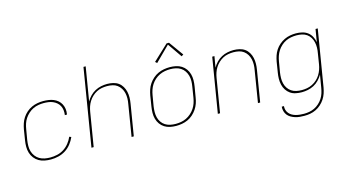

<svg xmlns="http://www.w3.org/2000/svg" viewBox="-99 -1142 3198 1761"><g transform="rotate(-15 1500.0 -261.5)"><path d="M257 8Q227 8 197.5 2.5Q168 -3 143.5 -17.5Q119 -32 101.5 -54.5Q84 -77 75.5 -104.5Q67 -132 67 -162.5Q67 -193 72 -223L88 -323Q93 -351 102 -378Q111 -405 127 -429.5Q143 -454 166 -474Q189 -494 215.5 -506Q242 -518 269.5 -523Q297 -528 325 -528Q350 -528 375 -524.5Q400 -521 422.5 -512Q445 -503 463 -487.5Q481 -472 492 -451Q503 -430 506.5 -405Q510 -380 505 -354Q505 -354 505 -353.5Q505 -353 505 -352H484Q484 -353 484.5 -353.5Q485 -354 485 -354Q488 -377 485.5 -399Q483 -421 473 -440Q463 -459 447 -472.5Q431 -486 411.5 -494.5Q392 -503 369.5 -506Q347 -509 325 -509Q300 -509 274 -504.5Q248 -500 224 -488.5Q200 -477 179.5 -458.5Q159 -440 144 -417.5Q129 -395 121 -370Q113 -345 109 -320L92 -220Q88 -193 87.5 -165.5Q87 -138 94.5 -113Q102 -88 117.5 -67.5Q133 -47 155 -34Q177 -21 203.5 -16Q230 -11 257 -11Q290 -11 323 -18.5Q356 -26 385 -44.5Q414 -63 436.5 -91Q459 -119 472 -150L490 -143Q476 -110 452 -79.5Q428 -49 396 -29Q364 -9 328 -0.5Q292 8 257 8Z M643 0 764 -735H785L732 -415Q747 -442 769 -464.5Q791 -487 818 -501.5Q845 -516 874.5 -522Q904 -528 932 -528Q961 -528 989 -521.5Q1017 -515 1038.5 -499.5Q1060 -484 1074 -460.5Q1088 -437 1094 -410Q1100 -383 1099.5 -354.5Q1099 -326 1094 -297L1045 0H1024L1073 -300Q1078 -326 1078.5 -352Q1079 -378 1073.5 -402.5Q1068 -427 1055 -448Q1042 -469 1022.5 -483.5Q1003 -498 978 -503.5Q953 -509 926 -509Q902 -509 876.5 -504.5Q851 -500 828 -488Q805 -476 785 -457.5Q765 -439 751 -416.5Q737 -394 729 -370Q721 -346 717 -321L664 0Z M1447 8Q1417 8 1388.5 2Q1360 -4 1336.5 -19Q1313 -34 1297 -56.5Q1281 -79 1273.5 -106.5Q1266 -134 1266.5 -163.5Q1267 -193 1272 -223L1288 -323Q1293 -351 1302 -378Q1311 -405 1327.5 -429.5Q1344 -454 1367 -474Q1390 -494 1416.5 -506Q1443 -518 1471 -523Q1499 -528 1527 -528Q1556 -528 1585 -522Q1614 -516 1637.5 -501Q1661 -486 1677 -463.5Q1693 -441 1700.5 -413.5Q1708 -386 1707.5 -356.5Q1707 -327 1702 -297L1685 -197Q1681 -169 1671.5 -142Q1662 -115 1645.5 -90.5Q1629 -66 1606.5 -46Q1584 -26 1557.5 -14Q1531 -2 1502.5 3Q1474 8 1447 8ZM1447 -11Q1472 -11 1498 -15.5Q1524 -20 1548 -31.5Q1572 -43 1593 -61.5Q1614 -80 1629 -102.5Q1644 -125 1652.5 -150Q1661 -175 1665 -200L1681 -300Q1686 -327 1686.5 -353.5Q1687 -380 1680.5 -404.5Q1674 -429 1660 -450Q1646 -471 1625 -484.5Q1604 -498 1578.5 -503.5Q1553 -509 1526 -509Q1501 -509 1475.5 -504.5Q1450 -500 1425.5 -488.5Q1401 -477 1380 -458.5Q1359 -440 1344.5 -417.5Q1330 -395 1321.5 -370Q1313 -345 1309 -320L1292 -220Q1288 -193 1287.5 -166.5Q1287 -140 1293 -115.5Q1299 -91 1313 -70Q1327 -49 1348 -35.5Q1369 -22 1394.5 -16.5Q1420 -11 1447 -11ZM1426 -594 1410 -609 1556 -746H1579L1678 -608L1659 -596L1565 -732Z M1843 0 1929 -520H1950L1932 -415Q1947 -442 1969 -464.5Q1991 -487 2018 -501.5Q2045 -516 2074.5 -522Q2104 -528 2132 -528Q2161 -528 2189 -521.5Q2217 -515 2238.5 -499.5Q2260 -484 2274 -460.5Q2288 -437 2294 -410Q2300 -383 2299.5 -354.5Q2299 -326 2294 -297L2245 0H2224L2273 -300Q2278 -326 2278.5 -352Q2279 -378 2273.5 -402.5Q2268 -427 2255 -448Q2242 -469 2222.5 -483.5Q2203 -498 2178 -503.5Q2153 -509 2126 -509Q2102 -509 2076.5 -504.5Q2051 -500 2028 -488Q2005 -476 1985 -457.5Q1965 -439 1951 -416.5Q1937 -394 1929 -370Q1921 -346 1917 -321L1864 0Z M2607 223Q2585 223 2562.5 221Q2540 219 2519.5 212.5Q2499 206 2480.5 195.5Q2462 185 2449 169Q2436 153 2430 131.5Q2424 110 2426 88H2447Q2445 108 2450.5 126Q2456 144 2468 158Q2480 172 2496 181Q2512 190 2530.5 195Q2549 200 2568.5 202Q2588 204 2607 204Q2632 204 2657.5 199.5Q2683 195 2707 183.5Q2731 172 2751.5 153.5Q2772 135 2786.5 112.5Q2801 90 2809 65Q2817 40 2821 15L2841 -105Q2826 -79 2804 -56Q2782 -33 2754.5 -18.5Q2727 -4 2697.5 2Q2668 8 2639 8Q2610 8 2581.5 2Q2553 -4 2531 -19.5Q2509 -35 2494 -58Q2479 -81 2472.5 -108.5Q2466 -136 2466.5 -165Q2467 -194 2472 -223L2488 -323Q2493 -351 2502 -378Q2511 -405 2527 -429.5Q2543 -454 2566 -473.5Q2589 -493 2615 -505.5Q2641 -518 2669 -523Q2697 -528 2724 -528Q2755 -528 2784 -521Q2813 -514 2835.5 -497Q2858 -480 2871.5 -454.5Q2885 -429 2890 -400L2910 -520H2931L2842 18Q2837 46 2828 72.5Q2819 99 2803 123.5Q2787 148 2764.5 168Q2742 188 2716 200.5Q2690 213 2662.5 218Q2635 223 2607 223ZM2645 -11Q2669 -11 2694.5 -15.5Q2720 -20 2744 -32Q2768 -44 2788 -62Q2808 -80 2822 -102.5Q2836 -125 2844.5 -149.5Q2853 -174 2857 -199L2873 -299Q2878 -325 2878.5 -351.5Q2879 -378 2873.5 -402.5Q2868 -427 2855 -448.5Q2842 -470 2822 -484Q2802 -498 2776.5 -503.5Q2751 -509 2725 -509Q2700 -509 2674 -504.5Q2648 -500 2624 -488.5Q2600 -477 2579.5 -458.5Q2559 -440 2544.5 -417.5Q2530 -395 2521.5 -370Q2513 -345 2509 -320L2492 -220Q2488 -194 2487.5 -167.5Q2487 -141 2493 -116Q2499 -91 2512.5 -70.5Q2526 -50 2546.5 -36Q2567 -22 2592.5 -16.5Q2618 -11 2645 -11Z"/></g></svg>

Font: Iosevka SS04 Thin Extended
Style: Italic
Weight: 100
Width: 7
Italic angle: -9°
Monospace: yes
Designer: Belleve Invis
Foundry: Belleve Invis
Version: Version 19.0.0; ttfautohint (v1.8.4)